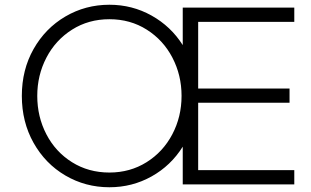

<svg xmlns="http://www.w3.org/2000/svg" viewBox="-20 -777 1310 809"><path d="M72 -373Q72 -483 121.5 -570.5Q171 -658 255.5 -707.5Q340 -757 441 -757Q537 -757 618.5 -711.5Q700 -666 750 -587V-745H1220V-685H815V-404H1200V-344H815V-60H1220V0H750V-159Q700 -79 618.5 -33.5Q537 12 441 12Q340 12 255.5 -37.5Q171 -87 121.5 -175Q72 -263 72 -373ZM441 -50Q528 -50 597.5 -93.5Q667 -137 706 -211Q745 -285 745 -373Q745 -460 706.5 -534Q668 -608 598.5 -652Q529 -696 441 -696Q353 -696 283.5 -652Q214 -608 175.5 -534Q137 -460 137 -373Q137 -285 175.5 -211Q214 -137 283.5 -93.5Q353 -50 441 -50Z"/></svg>

Font: Evergrow Sans
Style: Light
Weight: 300
Foundry: 10Web
Version: Version 1.000